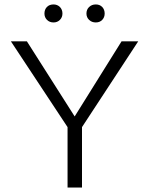

<svg xmlns="http://www.w3.org/2000/svg" viewBox="-20 -844 671 864"><path d="M180 -783Q180 -801 191 -812.5Q202 -824 221 -824Q238 -824 249.5 -812.5Q261 -801 261 -783Q261 -766 249.5 -754.5Q238 -743 221 -743Q203 -743 191.5 -754.5Q180 -766 180 -783ZM369 -783Q369 -801 381 -812.5Q393 -824 411 -824Q429 -824 440 -812.5Q451 -801 451 -783Q451 -766 440 -754.5Q429 -743 411 -743Q393 -743 381 -754.5Q369 -766 369 -783ZM349 -272V0H284V-272L29 -658H101L316 -320L527 -658H602Z"/></svg>

Font: Ysabeau Infant Semilight
Style: Regular
Weight: 300
Designer: Christian Thalmann (Catharsis Fonts)
Version: Version 0.003